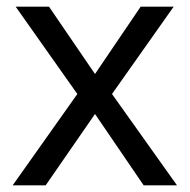

<svg xmlns="http://www.w3.org/2000/svg" viewBox="-20 -556 569 576"><path d="M212 -274 18 0H117L265 -214L411 0H511L316 -274L501 -536H402L265 -334L127 -536H27Z"/></svg>

Font: Noto Sans Mahajani
Style: Regular
Weight: 400
Designer: Monotype Design Team
Foundry: Monotype Imaging Inc.
Version: Version 2.003